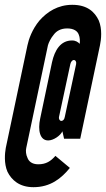

<svg xmlns="http://www.w3.org/2000/svg" viewBox="-23 -766 440 797"><path d="M392 -578C397 -602 402 -645 387 -681C370 -717 339 -746 277 -746C217 -746 173 -717 141 -681C110 -644 96 -602 91 -578L1 -152C-3 -129 -7 -88 8 -53C25 -19 57 11 116 11C187 11 232 -26 267 -69L207 -119C188 -97 168 -84 136 -84C109 -84 96 -97 91 -111C85 -123 83 -140 86 -152L176 -578C179 -589 188 -608 200 -622C211 -637 229 -648 256 -648C283 -648 299 -637 304 -622C309 -611 309 -595 308 -584C301 -591 292 -598 276 -598C228 -598 204 -557 193 -508L144 -275C133 -224 143 -183 177 -183C199 -183 228 -203 236 -221L243 -190H310ZM246 -281C244 -269 238 -264 231 -264C226 -264 220 -271 222 -281L269 -500C271 -510 278 -517 283 -517C290 -517 295 -510 293 -500Z"/></svg>

Font: League Gothic Condensed Italic
Style: Regular
Weight: 400
Width: 3
Designer: Tyler Finck
Foundry: The League of Moveable Type
Version: Version 1.001;PS 001.001;hotconv 1.0.56;makeotf.lib2.0.21325